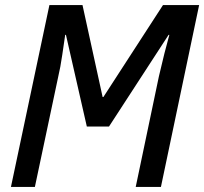

<svg xmlns="http://www.w3.org/2000/svg" viewBox="-20 -734 802 754"><path d="M23 0 174 -714H304L383 -353H386L620 -714H762L612 0H513L604 -434Q614 -478 625.5 -523.5Q637 -569 645 -597H642L408 -237H321L239 -597H236Q231 -565 224.5 -518.5Q218 -472 207 -425L117 0Z"/></svg>

Font: Noto Sans SemiCondensed Medium
Style: Italic
Weight: 500
Width: 4
Italic angle: -12°
Designer: Monotype Design Team
Foundry: Monotype Imaging Inc.
Version: Version 2.013; ttfautohint (v1.8.4.7-5d5b)